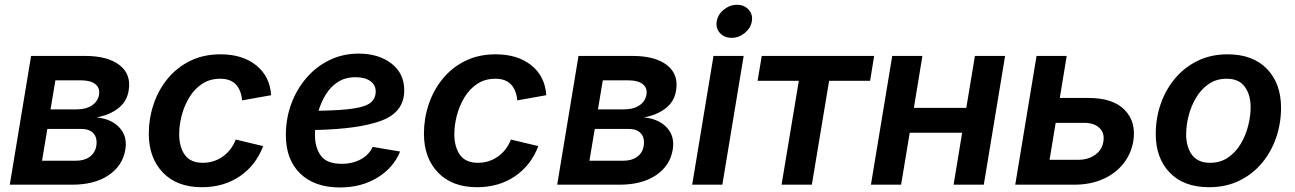

<svg xmlns="http://www.w3.org/2000/svg" viewBox="-20 -783 5490 814"><path d="M21.5 0 111.8 -545.9H340.3Q437 -545.9 487.1 -506.8Q537.1 -467.8 525.4 -398.9Q518.1 -352.5 481.4 -324Q444.8 -295.4 389.2 -285.2Q451.7 -279.3 486.3 -242.2Q521 -205.1 511.2 -147.9Q500 -80.6 440.7 -40.3Q381.3 0 285.6 0ZM158.2 -101.6H302.2Q337.4 -101.6 360.4 -118.2Q383.3 -134.8 388.2 -164.1Q393.6 -197.8 376.7 -217Q359.9 -236.3 324.7 -236.3H180.7ZM194.3 -319.3H305.2Q344.7 -319.3 369.9 -336.2Q395 -353 399.9 -381.8Q404.3 -410.6 384 -426.5Q363.8 -442.4 323.7 -442.4H214.8Z M835.9 10.7Q730.5 10.7 670.7 -51.3Q610.8 -113.3 610.8 -216.8Q610.8 -280.3 630.9 -340.3Q650.9 -400.4 689.7 -448.2Q728.5 -496.1 785.2 -524.4Q841.8 -552.7 915 -552.7Q1008.3 -552.7 1066.4 -505.9Q1124.5 -459 1129.4 -379.4L1006.3 -357.4Q1002.9 -400.4 980.2 -424.8Q957.5 -449.2 913.6 -449.2Q869.6 -449.2 836.9 -427.5Q804.2 -405.8 782.7 -370.4Q761.2 -335 750.5 -293.9Q739.7 -252.9 739.7 -213.9Q739.7 -160.6 763.4 -126.7Q787.1 -92.8 839.8 -92.8Q887.2 -92.8 924.8 -119.6Q962.4 -146.5 979.5 -191.4L1095.7 -163.6Q1064.9 -82 996.6 -35.6Q928.2 10.7 835.9 10.7Z M1420.9 11.7Q1314 11.7 1252.9 -47.1Q1191.9 -106 1191.9 -210.4Q1191.9 -280.3 1214.8 -342.5Q1237.8 -404.8 1279.3 -452.9Q1320.8 -501 1377.2 -528.3Q1433.6 -555.7 1500.5 -555.7Q1585 -555.7 1639.4 -513.9Q1693.8 -472.2 1693.8 -399.9Q1693.8 -308.6 1598.9 -272.2Q1503.9 -235.8 1315.9 -231.9Q1315.4 -219.7 1315.4 -208.5Q1315.4 -157.7 1340.3 -123Q1365.2 -88.4 1429.7 -88.4Q1474.1 -88.4 1509.3 -107.4Q1544.4 -126.5 1560.1 -160.2L1676.3 -140.6Q1648.4 -71.8 1580.3 -30Q1512.2 11.7 1420.9 11.7ZM1330.6 -313.5Q1426.8 -314.9 1479.2 -323Q1531.7 -331.1 1552.2 -348.6Q1572.8 -366.2 1572.8 -395.5Q1572.8 -423.3 1549.8 -439.5Q1526.9 -455.6 1487.3 -455.6Q1443.4 -455.6 1412.1 -435.1Q1380.9 -414.6 1361.1 -382.1Q1341.3 -349.6 1330.6 -313.5Z M2002.4 10.7Q1897 10.7 1837.2 -51.3Q1777.3 -113.3 1777.3 -216.8Q1777.3 -280.3 1797.4 -340.3Q1817.4 -400.4 1856.2 -448.2Q1895 -496.1 1951.7 -524.4Q2008.3 -552.7 2081.5 -552.7Q2174.8 -552.7 2232.9 -505.9Q2291 -459 2295.9 -379.4L2172.9 -357.4Q2169.4 -400.4 2146.7 -424.8Q2124 -449.2 2080.1 -449.2Q2036.1 -449.2 2003.4 -427.5Q1970.7 -405.8 1949.2 -370.4Q1927.7 -335 1917 -293.9Q1906.2 -252.9 1906.2 -213.9Q1906.2 -160.6 1929.9 -126.7Q1953.6 -92.8 2006.3 -92.8Q2053.7 -92.8 2091.3 -119.6Q2128.9 -146.5 2146 -191.4L2262.2 -163.6Q2231.4 -82 2163.1 -35.6Q2094.7 10.7 2002.4 10.7Z M2342.3 0 2432.6 -545.9H2661.1Q2757.8 -545.9 2807.9 -506.8Q2857.9 -467.8 2846.2 -398.9Q2838.9 -352.5 2802.2 -324Q2765.6 -295.4 2710 -285.2Q2772.5 -279.3 2807.1 -242.2Q2841.8 -205.1 2832 -147.9Q2820.8 -80.6 2761.5 -40.3Q2702.1 0 2606.4 0ZM2479 -101.6H2623Q2658.2 -101.6 2681.2 -118.2Q2704.1 -134.8 2709 -164.1Q2714.4 -197.8 2697.5 -217Q2680.7 -236.3 2645.5 -236.3H2501.5ZM2515.1 -319.3H2626Q2665.5 -319.3 2690.7 -336.2Q2715.8 -353 2720.7 -381.8Q2725.1 -410.6 2704.8 -426.5Q2684.6 -442.4 2644.5 -442.4H2535.6Z M2914.6 0 3004.9 -545.9H3132.8L3042.5 0ZM3081.5 -622.6Q3050.8 -622.6 3032.2 -643.1Q3013.7 -663.6 3018.6 -692.4Q3023.4 -721.7 3048.8 -742.2Q3074.2 -762.7 3104.5 -762.7Q3135.3 -762.7 3153.8 -742.2Q3172.4 -721.7 3167.5 -692.4Q3162.6 -663.6 3137.5 -643.1Q3112.3 -622.6 3081.5 -622.6Z M3293.5 0 3366.7 -440.4H3191.9L3209.5 -545.9H3686L3668.9 -440.4H3495.1L3421.9 0Z M3890.6 -545.9 3854.5 -325.7H4076.7L4113.3 -545.9H4241.2L4150.9 0H4022.9L4059.1 -220.2H3836.9L3800.3 0H3672.4L3762.7 -545.9Z M4473.1 -367.7H4594.7Q4698.7 -367.7 4748.3 -316.9Q4797.9 -266.1 4784.7 -184.1Q4775.4 -130.4 4742.4 -88.9Q4709.5 -47.4 4656.2 -23.7Q4603 0 4533.7 0H4284.2L4374.5 -545.9H4502.4ZM4455.6 -262.2 4429.7 -105.5H4550.8Q4593.3 -105.5 4622.8 -126.5Q4652.3 -147.5 4657.7 -182.1Q4664.1 -218.3 4641.6 -240.2Q4619.1 -262.2 4576.7 -262.2Z M5106 10.7Q4999 10.7 4939.5 -50.8Q4879.9 -112.3 4879.9 -215.3Q4879.9 -281.2 4900.6 -341.6Q4921.4 -401.9 4960.9 -449.5Q5000.5 -497.1 5056.9 -524.9Q5113.3 -552.7 5184.6 -552.7Q5291.5 -552.7 5351.3 -491Q5411.1 -429.2 5411.1 -326.2Q5411.1 -260.3 5390.4 -199.7Q5369.6 -139.2 5330.1 -91.8Q5290.5 -44.4 5233.9 -16.8Q5177.2 10.7 5106 10.7ZM5110.4 -92.8Q5153.8 -92.8 5186.3 -115Q5218.8 -137.2 5240 -172.9Q5261.2 -208.5 5271.7 -249.8Q5282.2 -291 5282.2 -328.1Q5282.2 -381.3 5257.3 -415.3Q5232.4 -449.2 5180.7 -449.2Q5136.7 -449.2 5104.5 -427Q5072.3 -404.8 5051 -369.1Q5029.8 -333.5 5019.3 -292.5Q5008.8 -251.5 5008.8 -213.4Q5008.8 -160.6 5033.4 -126.7Q5058.1 -92.8 5110.4 -92.8Z"/></svg>

Font: Inter Semi Bold
Style: Italic
Weight: 600
Italic angle: -9.39999°
Designer: Rasmus Andersson
Foundry: rsms
Version: Version 4.000;git-3c8e0fc